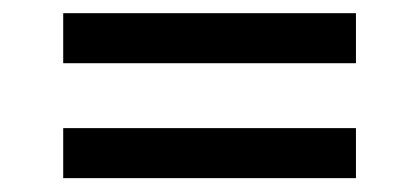

<svg xmlns="http://www.w3.org/2000/svg" viewBox="-20 -478 620 284"><path d="M73.5 -288.5H506.5V-214.5H73.5ZM73.5 -458.5H506.5V-384.5H73.5Z"/></svg>

Font: Lato 2
Style: Regular
Weight: 500
Designer: Lukasz Dziedzic with Adam Twardoch and Botio Nikoltchev
Foundry: tyPoland Lukasz Dziedzic
Version: Version 2.015; 2015-08-06; http://www.latofonts.com/